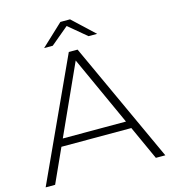

<svg xmlns="http://www.w3.org/2000/svg" viewBox="-126 -976 956 1077"><g transform="rotate(-15 352.5 -437.5)"><path d="M5 0 327 -700H378L700 0H645L341 -668H363L60 0ZM123 -197 140 -240H559L576 -197ZM199 -757 325 -875H381L507 -757H457L335 -859H371L249 -757Z"/></g></svg>

Font: MOST Montserrat Light
Style: Regular
Weight: 300
Designer: Julieta Ulanovsky
Foundry: Julieta Ulanovsky
Version: Version 8.000;March 11, 2024;FontCreator 15.0.0.2926 64-bit